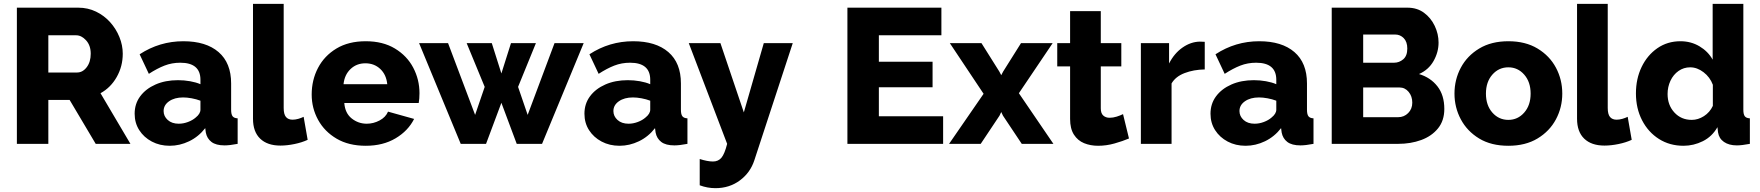

<svg xmlns="http://www.w3.org/2000/svg" viewBox="-20 -750 9178 1001"><path d="M68 0V-710H388Q438 -710 480.5 -689.5Q523 -669 554 -634.5Q585 -600 602.5 -557Q620 -514 620 -470Q620 -404 588.5 -348.5Q557 -293 504 -264L660 0H479L343 -229H232V0ZM232 -372H382Q411 -372 432 -399.5Q453 -427 453 -470Q453 -513 429 -539.5Q405 -566 377 -566H232Z M682 -157Q682 -209 711 -248Q740 -287 791 -309.5Q842 -332 908 -332Q940 -332 971 -326.5Q1002 -321 1025 -311V-334Q1025 -423 920 -423Q876 -423 837.5 -408Q799 -393 756 -365L708 -467Q812 -535 936 -535Q1054 -535 1119.5 -478.5Q1185 -422 1185 -315V-178Q1185 -154 1192.5 -144Q1200 -134 1219 -133V0Q1198 4 1181 6Q1164 8 1151 8Q1106 8 1082.5 -10Q1059 -28 1053 -59L1050 -82Q1015 -37 966 -13.5Q917 10 865 10Q813 10 771.5 -12Q730 -34 706 -71.5Q682 -109 682 -157ZM1000 -137Q1025 -157 1025 -178V-225Q1004 -233 979.5 -237.5Q955 -242 935 -242Q890 -242 861.5 -222Q833 -202 833 -171Q833 -144 854.5 -124.5Q876 -105 912 -105Q936 -105 960 -114Q984 -123 1000 -137Z M1299 -730H1459V-187Q1459 -154 1471 -140Q1483 -126 1505 -126Q1520 -126 1535.5 -130.5Q1551 -135 1563 -141L1584 -21Q1554 -7 1515 1Q1476 9 1442 9Q1374 9 1336.5 -27Q1299 -63 1299 -131Z M1887 10Q1798 10 1735 -27Q1672 -64 1638.5 -125Q1605 -186 1605 -257Q1605 -333 1638 -396Q1671 -459 1734 -497Q1797 -535 1887 -535Q1976 -535 2039 -497Q2102 -459 2134.5 -397Q2167 -335 2167 -264Q2167 -235 2163 -213H1775Q1779 -160 1813.5 -132.5Q1848 -105 1892 -105Q1927 -105 1959 -122Q1991 -139 2003 -168L2139 -130Q2108 -68 2042.5 -29Q1977 10 1887 10ZM1771 -311H1999Q1994 -361 1962.5 -390.5Q1931 -420 1885 -420Q1839 -420 1807.5 -390Q1776 -360 1771 -311Z M2871 -525H3023L2806 0H2674L2594 -214L2514 0H2382L2165 -525H2316L2457 -151L2507 -297L2413 -525H2544L2594 -367L2644 -525H2774L2681 -297L2731 -151Z M3027 -157Q3027 -209 3056 -248Q3085 -287 3136 -309.5Q3187 -332 3253 -332Q3285 -332 3316 -326.5Q3347 -321 3370 -311V-334Q3370 -423 3265 -423Q3221 -423 3182.5 -408Q3144 -393 3101 -365L3053 -467Q3157 -535 3281 -535Q3399 -535 3464.5 -478.5Q3530 -422 3530 -315V-178Q3530 -154 3537.5 -144Q3545 -134 3564 -133V0Q3543 4 3526 6Q3509 8 3496 8Q3451 8 3427.5 -10Q3404 -28 3398 -59L3395 -82Q3360 -37 3311 -13.5Q3262 10 3210 10Q3158 10 3116.5 -12Q3075 -34 3051 -71.5Q3027 -109 3027 -157ZM3345 -137Q3370 -157 3370 -178V-225Q3349 -233 3324.5 -237.5Q3300 -242 3280 -242Q3235 -242 3206.5 -222Q3178 -202 3178 -171Q3178 -144 3199.5 -124.5Q3221 -105 3257 -105Q3281 -105 3305 -114Q3329 -123 3345 -137Z M3628 79Q3669 92 3697 92Q3725 92 3741.5 72Q3758 52 3771 0L3571 -525H3736L3858 -164L3962 -525H4113L3913 85Q3892 150 3837.5 190.5Q3783 231 3710 231Q3668 231 3628 216Z M4897 -144V0H4398V-710H4888V-566H4562V-428H4842V-295H4562V-144Z M5097 -525 5190 -377 5200 -358 5210 -377 5303 -525H5468L5292 -264L5472 0H5307L5209 -147L5200 -166L5191 -147L5093 0H4928L5108 -261L4932 -525Z M5866 -28Q5833 -14 5790.5 -2Q5748 10 5705 10Q5665 10 5632 -3.5Q5599 -17 5579 -48Q5559 -79 5559 -130V-404H5492V-525H5559V-692H5719V-525H5826V-404H5719V-185Q5719 -159 5732 -147.5Q5745 -136 5765 -136Q5783 -136 5802 -142Q5821 -148 5835 -155Z M6261 -388Q6203 -387 6156 -369Q6109 -351 6088 -315V0H5928V-525H6075V-419Q6102 -472 6145 -502Q6188 -532 6235 -533Q6255 -533 6261 -532Z M6291 -157Q6291 -209 6320 -248Q6349 -287 6400 -309.5Q6451 -332 6517 -332Q6549 -332 6580 -326.5Q6611 -321 6634 -311V-334Q6634 -423 6529 -423Q6485 -423 6446.5 -408Q6408 -393 6365 -365L6317 -467Q6421 -535 6545 -535Q6663 -535 6728.5 -478.5Q6794 -422 6794 -315V-178Q6794 -154 6801.5 -144Q6809 -134 6828 -133V0Q6807 4 6790 6Q6773 8 6760 8Q6715 8 6691.5 -10Q6668 -28 6662 -59L6659 -82Q6624 -37 6575 -13.5Q6526 10 6474 10Q6422 10 6380.5 -12Q6339 -34 6315 -71.5Q6291 -109 6291 -157ZM6609 -137Q6634 -157 6634 -178V-225Q6613 -233 6588.5 -237.5Q6564 -242 6544 -242Q6499 -242 6470.5 -222Q6442 -202 6442 -171Q6442 -144 6463.5 -124.5Q6485 -105 6521 -105Q6545 -105 6569 -114Q6593 -123 6609 -137Z M7510 -182Q7510 -121 7477 -80.5Q7444 -40 7389.5 -20Q7335 0 7269 0H6923V-710H7318Q7368 -710 7404 -683.5Q7440 -657 7460 -615Q7480 -573 7480 -528Q7480 -478 7454 -432Q7428 -386 7378 -364Q7438 -346 7474 -300Q7510 -254 7510 -182ZM7087 -570V-423H7248Q7275 -423 7296 -441Q7317 -459 7317 -497Q7317 -532 7298.5 -551Q7280 -570 7254 -570ZM7343 -215Q7343 -248 7324 -271Q7305 -294 7276 -294H7087V-139H7269Q7300 -139 7321.5 -160.5Q7343 -182 7343 -215Z M7844 10Q7754 10 7691.5 -28Q7629 -66 7596 -128Q7563 -190 7563 -262Q7563 -335 7596 -397Q7629 -459 7692 -497Q7755 -535 7844 -535Q7933 -535 7996 -497Q8059 -459 8092 -397Q8125 -335 8125 -262Q8125 -190 8092 -128Q8059 -66 7996 -28Q7933 10 7844 10ZM7727 -262Q7727 -201 7760.5 -163Q7794 -125 7844 -125Q7893 -125 7926.5 -163Q7960 -201 7960 -262Q7960 -323 7926.5 -361Q7893 -399 7844 -399Q7794 -399 7760.5 -361Q7727 -323 7727 -262Z M8202 -730H8362V-187Q8362 -154 8374 -140Q8386 -126 8408 -126Q8423 -126 8438.5 -130.5Q8454 -135 8466 -141L8487 -21Q8457 -7 8418 1Q8379 9 8345 9Q8277 9 8239.5 -27Q8202 -63 8202 -131Z M8509 -263Q8509 -339 8538.5 -400.5Q8568 -462 8620.5 -498.5Q8673 -535 8741 -535Q8796 -535 8840.5 -508.5Q8885 -482 8909 -439V-730H9069V-178Q9069 -154 9076.5 -144Q9084 -134 9103 -133V0Q9061 8 9035 8Q8994 8 8968 -10Q8942 -28 8937 -60L8934 -87Q8906 -38 8858 -14Q8810 10 8757 10Q8685 10 8629 -25.5Q8573 -61 8541 -123Q8509 -185 8509 -263ZM8910 -198V-308Q8895 -348 8861.5 -373.5Q8828 -399 8792 -399Q8758 -399 8731 -380Q8704 -361 8689 -329Q8674 -297 8674 -260Q8674 -202 8709.5 -163.5Q8745 -125 8800 -125Q8833 -125 8863.5 -144.5Q8894 -164 8910 -198Z"/></svg>

Font: Raleway ExtraBold
Style: Regular
Weight: 800
Designer: Matt McInerney, Pablo Impallari, Rodrigo Fuenzalida
Foundry: Matt McInerney, Pablo Impallari, Rodrigo Fuenzalida
Version: Version 4.026